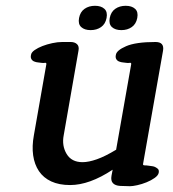

<svg xmlns="http://www.w3.org/2000/svg" viewBox="-20 -638 598 663"><path d="M399 -534Q378 -534 366.5 -544.5Q355 -555 359 -576Q363 -597 378 -607.5Q393 -618 414 -618Q435 -618 446.5 -607.5Q458 -597 454 -576Q450 -555 435 -544.5Q420 -534 399 -534ZM293 -534Q272 -534 260.5 -544.5Q249 -555 253 -576Q257 -597 272 -607.5Q287 -618 308 -618Q329 -618 340.5 -607.5Q352 -597 348 -576Q344 -555 329 -544.5Q314 -534 293 -534ZM429 5 395 4Q378 3 370 -5.5Q362 -14 365 -31L369 -52Q289 1 222 1Q184 1 157 -11.5Q130 -24 114.5 -47Q99 -70 94.5 -101.5Q90 -133 97 -171L140 -416Q141 -422 135 -421Q129 -420 123 -421Q117 -422 111 -422.5Q105 -423 100 -425Q93 -427 89 -433Q85 -439 87 -448Q88 -457 99.5 -465Q111 -473 126.5 -479Q142 -485 160.5 -489Q179 -493 195 -493H224Q238 -493 246 -485.5Q254 -478 251 -463L200 -171Q193 -135 210 -106.5Q227 -78 265 -78Q286 -78 314.5 -88Q343 -98 381 -121L433 -416Q434 -422 428 -421Q422 -420 416 -421Q410 -422 404 -422.5Q398 -423 393 -425Q386 -427 382 -433Q378 -439 380 -448Q382 -464 415.5 -478.5Q449 -493 517 -493Q548 -493 543 -463L474 -72Q473 -67 479.5 -67Q486 -67 492 -66Q497 -65 503 -64.5Q509 -64 514 -62Q519 -60 524.5 -55.5Q530 -51 528 -41Q526 -32 514 -23.5Q502 -15 486 -8.5Q470 -2 454 1.5Q438 5 429 5Z"/></svg>

Font: Jura
Style: Bold Italic
Weight: 700
Designer: Ed Merritt
Foundry: Ten by Twenty
Version: Version 1.007